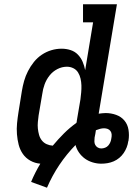

<svg xmlns="http://www.w3.org/2000/svg" viewBox="-20 -755 640 895"><path d="M199 120 125 93Q134 71 145 49.5Q156 28 168 8Q143 6 121.5 -6Q100 -18 86.5 -37.5Q73 -57 67 -80.5Q61 -104 59 -129.5Q57 -155 59.5 -180.5Q62 -206 66 -231L82 -331Q86 -355 92.5 -378Q99 -401 110.5 -423.5Q122 -446 138 -466Q154 -486 175 -500Q196 -514 219.5 -521Q243 -528 267 -528Q289 -528 309 -521.5Q329 -515 343 -500.5Q357 -486 365 -467.5Q373 -449 377 -428L414 -651H367V-735H525L440 -225Q448 -226 456 -227Q464 -228 472 -228Q498 -228 521.5 -219.5Q545 -211 560 -193Q575 -175 579 -150Q583 -125 579 -100Q579 -99 579 -98.5Q579 -98 578 -97Q576 -82 570.5 -68Q565 -54 556.5 -41.5Q548 -29 536 -19Q524 -9 510 -3Q496 3 481.5 5.5Q467 8 452 8Q432 8 412 2Q392 -4 376 -15.5Q360 -27 348.5 -43.5Q337 -60 332 -79Q290 -36 256.5 14Q223 64 199 120ZM226 -76Q251 -106 278 -133Q305 -160 336 -182Q337 -184 337.5 -186.5Q338 -189 338 -192L355 -292Q357 -308 358.5 -324.5Q360 -341 359.5 -357Q359 -373 355.5 -388.5Q352 -404 344 -417Q336 -430 322 -437Q308 -444 292 -444Q269 -444 247.5 -433Q226 -422 211 -403Q196 -384 188 -362Q180 -340 177 -317L160 -217Q158 -202 156.5 -186.5Q155 -171 156.5 -156Q158 -141 162 -126.5Q166 -112 175 -100.5Q184 -89 197.5 -83Q211 -77 226 -76ZM452 -63Q461 -63 470 -66.5Q479 -70 485 -77Q491 -84 494.5 -92.5Q498 -101 499 -110Q501 -119 500.5 -128Q500 -137 495 -144Q490 -151 482 -154Q474 -157 465 -157Q456 -157 446.5 -154.5Q437 -152 427 -148Q426 -140 424.5 -131.5Q423 -123 421 -114Q420 -105 420 -96Q420 -87 424 -79.5Q428 -72 435.5 -67.5Q443 -63 452 -63Z"/></svg>

Font: Iosevka Etoile Medium Oblique
Style: Regular
Weight: 500
Italic angle: -9°
Designer: Belleve Invis
Foundry: Belleve Invis
Version: Version 15.5.2; ttfautohint (v1.8.4)